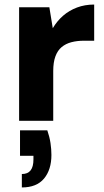

<svg xmlns="http://www.w3.org/2000/svg" viewBox="-20 -531 456 844"><path d="M64 0V-499H197L212 -407Q231 -439 257.5 -462Q284 -485 318.5 -498Q353 -511 394 -511V-352H349Q319 -352 294 -345.5Q269 -339 251 -324Q233 -309 223.5 -283Q214 -257 214 -219V0ZM76 293V234Q102 234 114.5 218Q127 202 127 170V154H68V42H188Q198 71 202 98Q206 125 206 150Q206 215 173.5 254Q141 293 76 293Z"/></svg>

Font: DM Sans 20pt Black
Style: Regular
Weight: 900
Version: Version 4.004;gftools[0.9.30]